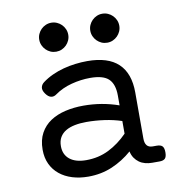

<svg xmlns="http://www.w3.org/2000/svg" viewBox="-75 -715 751 796"><g transform="rotate(-10 300.0 -317.5)"><path d="M534.7 -66.4Q551.3 -66.4 558.3 -59.1Q565.4 -51.8 565.4 -33.2Q565.4 -14.6 558.3 -7.3Q551.3 0 534.7 0H503.4Q488.3 0 474.6 -3.7Q460.9 -7.3 450 -15.1Q439 -22.9 430.9 -34.7Q422.9 -46.4 419.4 -62.5Q380.9 -28.8 334.5 -9Q288.1 10.7 233.9 10.7Q197.3 10.7 166.5 1.2Q135.7 -8.3 113.3 -26.6Q90.8 -44.9 78.4 -71.3Q65.9 -97.7 65.9 -131.8Q65.9 -172.9 81.8 -201.7Q97.7 -230.5 124.8 -248.3Q151.9 -266.1 187.7 -274.4Q223.6 -282.7 263.7 -282.7Q303.2 -282.7 340.3 -276.4Q377.4 -270 412.1 -257.8V-299.3Q412.1 -346.7 389.4 -368.9Q366.7 -391.1 311.5 -391.1Q272 -391.1 232.2 -380.6Q192.4 -370.1 161.6 -348.1Q150.4 -339.8 138.7 -342.3Q127 -344.7 116.2 -359.9Q105.5 -375 107.7 -387Q109.9 -398.9 121.1 -407.2Q140.1 -421.4 163.1 -431.9Q186 -442.4 210.7 -449Q235.4 -455.6 261 -458.7Q286.6 -461.9 311.5 -461.9Q398.9 -461.9 442.1 -420.9Q485.4 -379.9 485.4 -299.3V-105Q485.4 -66.4 517.6 -66.4ZM412.1 -191.9Q378.4 -203.1 340.3 -208.5Q302.2 -213.9 264.2 -213.9Q237.8 -213.9 215.6 -209.5Q193.4 -205.1 177.2 -195.6Q161.1 -186 152.1 -170.7Q143.1 -155.3 143.1 -133.3Q143.1 -97.7 167.7 -77.9Q192.4 -58.1 236.8 -58.1Q289.1 -58.1 332.5 -79.8Q376 -101.6 412.1 -138.7ZM131.3 -583.5Q131.3 -596.2 136.2 -607.2Q141.1 -618.2 149.4 -626.5Q157.7 -634.8 168.7 -639.6Q179.7 -644.5 192.4 -644.5Q205.1 -644.5 216.1 -639.6Q227.1 -634.8 235.4 -626.5Q243.7 -618.2 248.5 -607.2Q253.4 -596.2 253.4 -583.5Q253.4 -570.8 248.5 -559.8Q243.7 -548.8 235.4 -540.5Q227.1 -532.2 216.1 -527.3Q205.1 -522.5 192.4 -522.5Q179.7 -522.5 168.7 -527.3Q157.7 -532.2 149.4 -540.5Q141.1 -548.8 136.2 -559.8Q131.3 -570.8 131.3 -583.5ZM346.2 -583.5Q346.2 -596.2 351.1 -607.2Q356 -618.2 364.3 -626.5Q372.6 -634.8 383.5 -639.6Q394.5 -644.5 407.2 -644.5Q419.9 -644.5 430.9 -639.6Q441.9 -634.8 450.2 -626.5Q458.5 -618.2 463.4 -607.2Q468.3 -596.2 468.3 -583.5Q468.3 -570.8 463.4 -559.8Q458.5 -548.8 450.2 -540.5Q441.9 -532.2 430.9 -527.3Q419.9 -522.5 407.2 -522.5Q394.5 -522.5 383.5 -527.3Q372.6 -532.2 364.3 -540.5Q356 -548.8 351.1 -559.8Q346.2 -570.8 346.2 -583.5Z"/></g></svg>

Font: Courier Prime
Style: Regular
Weight: 400
Designer: Alan Dague-Greene
Foundry: Quote-Unquote Apps
Version: Version 1.203